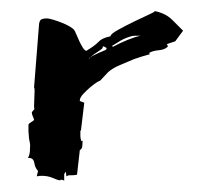

<svg xmlns="http://www.w3.org/2000/svg" viewBox="-20 -307 378 344"><path d="M124 -73V-65Q124 -58 126 -54L128 -55Q128 -51 127.5 -45.5Q127 -40 123 -38L118 6Q114 7 109 7H104Q102 7 99 9L98 1Q95 3 95 7V13V17Q93 15 90 15Q88 15 88.5 15.5Q89 16 87 16Q84 16 75 12Q66 8 55 8Q49 8 46 9Q46 7 47 4Q48 1 48 -1Q43 -6 41.5 -15Q40 -24 32 -24H30Q33 -29 33.5 -35.5Q34 -42 34 -47Q34 -49 32 -59L31 -72V-80V-84Q32 -86 35.5 -88Q39 -90 41 -92Q41 -94 39 -98Q37 -102 37 -106L42 -112Q41 -112 41 -117Q41 -123 41.5 -131Q42 -139 42 -144Q42 -150 41 -150L50 -264Q51 -271 54.5 -272.5Q58 -274 63 -274Q68 -274 76 -271.5Q84 -269 91.5 -266Q99 -263 105 -259.5Q111 -256 113 -253Q114 -252 116.5 -246Q119 -240 122 -233.5Q125 -227 128.5 -221.5Q132 -216 135 -216L138 -218Q151 -226 157 -232.5Q163 -239 178 -242Q178 -246 191.5 -253.5Q205 -261 220.5 -268.5Q236 -276 248 -281.5Q260 -287 256 -287Q261 -287 271 -283Q281 -279 289 -271L308 -252L294 -233L279 -228L281 -224Q276 -218 264.5 -217Q253 -216 247 -212Q247 -211 248 -211L249 -210Q234 -206 220 -201Q208 -196 195 -190.5Q182 -185 174 -178L159 -162Q159 -163 153.5 -159.5Q148 -156 141.5 -150.5Q135 -145 129 -138.5Q123 -132 123 -127V-126L131 -123L125 -73ZM215 -242Q201 -238 191 -231L181 -225L182 -223Q195 -230 208.5 -235.5Q222 -241 232 -243Q228 -243 223 -243Q218 -243 215 -242ZM163 -220Q161 -218 154 -213.5Q147 -209 145 -207L139 -202H140Q142 -205 147 -207.5Q152 -210 157.5 -212.5Q163 -215 167 -216.5Q171 -218 171 -220Q171 -222 165 -224Q164 -224 164 -222.5Q164 -221 163 -220Z"/></svg>

Font: East Sea Dokdo
Style: Regular
Weight: 400
Designer: YoonDesign Inc.
Foundry: YoonDesign Inc.
Version: Version 1.00